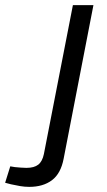

<svg xmlns="http://www.w3.org/2000/svg" viewBox="-154 -519 416 748"><path d="M-134 193 -114 129 -96 132Q-85 133 -73 134Q-61 135 -51 135Q-21 135 -5 122.5Q11 110 17 81L130 -499H210L94 99Q83 157 48.5 183Q14 209 -40 209Q-58 209 -75.5 206Q-93 203 -111 199Z"/></svg>

Font: REM Light
Style: Italic
Weight: 300
Italic angle: -11°
Designer: Octavio Pardo
Foundry: Ashler Design
Version: Version 1.005;gftools[0.9.28]